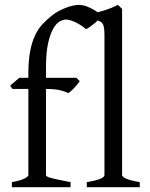

<svg xmlns="http://www.w3.org/2000/svg" viewBox="-20 -777 622 797"><path d="M340.3 0V-21Q361.3 -24.4 375.5 -28.1Q389.6 -31.7 397.9 -35.4Q406.2 -39.1 409.9 -43Q413.6 -46.9 413.6 -50.8V-632.8Q413.6 -654.8 410.6 -667Q407.7 -679.2 399.9 -685.1Q394 -689.5 385.7 -691.9Q380.9 -687 375 -682.1Q365.2 -673.8 354.7 -666.5Q344.2 -659.2 336.9 -655.8Q325.2 -666 313.2 -673.6Q301.3 -681.2 290.3 -686Q279.3 -690.9 269.8 -693.4Q260.3 -695.8 253.9 -695.8Q241.2 -695.8 226.8 -687.3Q212.4 -678.7 200 -656.2Q187.5 -633.8 179.2 -595.2Q170.9 -556.6 170.9 -496.1V-454.1H296.9L311 -439.9Q306.6 -433.1 300 -425.3Q293.5 -417.5 286.9 -410.6Q280.3 -403.8 273.9 -398.2Q267.6 -392.6 263.2 -390.6Q252 -396.5 231 -402.1Q210 -407.7 170.9 -407.7V-49.8Q170.9 -46.9 176 -43.9Q181.2 -41 193.4 -37.8Q205.6 -34.7 224.9 -30.5Q244.1 -26.4 272.9 -21V0H29.3V-21Q63 -26.9 80.3 -35.4Q97.7 -43.9 97.7 -49.8V-407.7H32.2L22 -421.4L60.1 -454.1H97.7V-469.2Q97.7 -526.9 105.5 -566.2Q113.3 -605.5 126.7 -632.6Q140.1 -659.7 157.7 -678Q175.3 -696.3 194.8 -711.9Q208 -722.7 223.6 -731Q239.3 -739.3 254.6 -745.1Q270 -751 283.9 -753.9Q297.9 -756.8 307.1 -756.8Q322.3 -756.8 338.4 -751Q354.5 -745.1 367.7 -737.3Q377.4 -731.9 385.3 -726.1Q397.9 -729.5 409.7 -732.9Q439 -741.2 469.2 -756.8L486.8 -740.2V-50.8Q486.8 -43.5 503.4 -35.6Q520 -27.8 560.1 -21V0Z"/></svg>

Font: Gentium Plus Phon
Style: Regular
Weight: 400
Designer: J. Victor Gaultney, Annie Olsen, Iska Routamaa, Becca Hirsbrunner
Foundry: SIL International
Version: Version 5.000